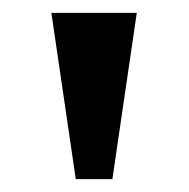

<svg xmlns="http://www.w3.org/2000/svg" viewBox="-20 -734 294 299"><path d="M98 -455H155L193 -714H60Z"/></svg>

Font: Noto Serif Bengali SemiCondensed
Style: Bold
Weight: 700
Width: 4
Designer: Juan Bruce, Universal Thirst, Indian Type Foundry and the Monotype Design Team.
Foundry: Monotype Imaging Inc.
Version: Version 2.003